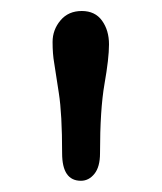

<svg xmlns="http://www.w3.org/2000/svg" viewBox="-20 -798 290 344"><path d="M125 -474.1Q91.3 -474.1 91.3 -523.4Q91.3 -593.8 85.4 -631.3L77.1 -685.1Q74.2 -701.2 74.2 -722.9Q74.2 -744.6 88.4 -761.5Q102.5 -778.3 126.5 -778.3Q150.4 -778.3 162.8 -761Q175.3 -743.7 175.3 -718.5Q175.3 -693.4 167.2 -647.5Q159.2 -601.6 159.2 -523.4Q159.2 -499 149.2 -486.6Q139.2 -474.1 125 -474.1Z"/></svg>

Font: Oldenburg
Style: Regular
Weight: 400
Designer: Nicole Fally
Foundry: Nicole Fally
Version: Version 1.001